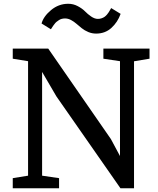

<svg xmlns="http://www.w3.org/2000/svg" viewBox="-20 -1002 839 1022"><path d="M491.7 -823.2Q469.7 -823.2 450 -831.5Q430.2 -839.8 415.5 -851.6Q400.9 -863.3 387.2 -875.2Q373.5 -887.2 357.9 -895.5Q342.3 -903.8 326.2 -903.8Q316.9 -903.8 308.6 -901.6Q300.3 -899.4 293.5 -894.8Q286.6 -890.1 281.2 -886Q275.9 -881.8 270.8 -875Q265.6 -868.2 262.7 -864.3Q259.8 -860.4 255.9 -853.8Q252 -847.2 251 -846.2L201.2 -877Q211.4 -914.6 251.7 -948.2Q292 -981.9 343.3 -981.9Q370.1 -981.9 394 -969.2Q418 -956.5 432.4 -941.7Q446.8 -926.8 465.3 -914.1Q483.9 -901.4 501 -901.4Q511.7 -901.4 521.2 -904.8Q530.8 -908.2 537.1 -912.8Q543.5 -917.5 549.6 -924.6Q555.7 -931.6 558.8 -937Q562 -942.4 566.2 -949.5Q570.3 -956.5 571.8 -959L622.1 -928.2Q606 -883.3 572.8 -853.3Q539.6 -823.2 491.7 -823.2ZM47.9 0V-53.7L129.4 -66.9V-676.3L47.9 -689.5V-743.2H236.8L570.3 -261.7L618.7 -171.4V-676.3L530.3 -689.5V-743.2H775.9V-689.5L693.4 -675.8V0H621.1L280.3 -488.8L204.1 -619.1V-66.9L294.4 -53.7V0Z"/></svg>

Font: HaufeMerriweather
Style: Regular
Weight: 400
Designer: Eben Sorkin ( eben@eyebytes.com )
Foundry: Eben Sorkin
Version: Version 1.56